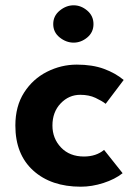

<svg xmlns="http://www.w3.org/2000/svg" viewBox="-20 -693 519 725"><path d="M443 -39Q414 -16 370.5 -2Q327 12 285 12Q173 12 105.5 -49Q38 -110 38 -219Q38 -292 71 -343.5Q104 -395 157.5 -422Q211 -449 270 -449Q329 -449 372.5 -433Q416 -417 447 -391L379 -301Q365 -312 340.5 -323.5Q316 -335 283 -335Q240 -335 209 -302.5Q178 -270 178 -219Q178 -170 210.5 -136Q243 -102 297 -102Q343 -102 373 -127ZM181 -602Q181 -633 205.5 -653Q230 -673 258 -673Q286 -673 309.5 -653Q333 -633 333 -602Q333 -571 309.5 -551.5Q286 -532 258 -532Q230 -532 205.5 -551.5Q181 -571 181 -602Z"/></svg>

Font: Reem Kufi
Style: Bold
Weight: 700
Designer: Khaled Hosny
Version: Version 1.001